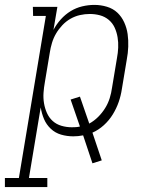

<svg xmlns="http://www.w3.org/2000/svg" viewBox="-89 -548 609 783"><path d="M-69 215V178H-12L98 -483H46L45 -520H145L129 -426Q141 -449 159 -469Q177 -489 199 -502.5Q221 -516 246 -522Q271 -528 296 -528Q322 -528 347 -520.5Q372 -513 389.5 -496.5Q407 -480 417.5 -457Q428 -434 431.5 -409Q435 -384 434 -357.5Q433 -331 428 -305L408 -185Q404 -158 395 -132Q386 -106 371 -81.5Q356 -57 334.5 -37.5Q313 -18 288 -7L326 106L288 118L250 4Q240 6 230 7Q220 8 210 8Q184 8 160 1Q136 -6 118 -23Q100 -40 90.5 -62.5Q81 -85 77 -110L29 178H104V215ZM204 -29Q212 -29 220.5 -29.5Q229 -30 237 -32L199 -142L237 -154L275 -44Q295 -55 311.5 -71.5Q328 -88 340 -107.5Q352 -127 358.5 -148Q365 -169 368 -191L388 -311Q392 -332 393 -353.5Q394 -375 390.5 -396Q387 -417 378.5 -435.5Q370 -454 354.5 -467Q339 -480 319 -485.5Q299 -491 277 -491Q257 -491 237 -486.5Q217 -482 198.5 -471.5Q180 -461 165 -445Q150 -429 139.5 -411Q129 -393 123 -373Q117 -353 114 -333L94 -213Q90 -191 88.5 -169.5Q87 -148 90.5 -127Q94 -106 102.5 -87Q111 -68 126 -54.5Q141 -41 161.5 -35Q182 -29 204 -29Z"/></svg>

Font: Iosevka Curly Slab Extralight
Style: Italic
Weight: 200
Italic angle: -9°
Monospace: yes
Designer: Belleve Invis
Foundry: Belleve Invis
Version: Version 22.1.2; ttfautohint (v1.8.4)